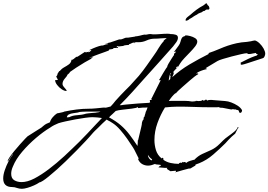

<svg xmlns="http://www.w3.org/2000/svg" viewBox="-24 -1007 1679 1201"><path d="M113 174Q98 174 83 169Q68 163 52 163Q-4 163 -4 109Q-4 87 5.5 58.5Q15 30 29 3Q43 -24 57 -41H54L26 2H25Q24 2 24 1Q24 -6 36 -23.5Q48 -41 65.5 -62.5Q83 -84 101.5 -104.5Q120 -125 133 -139Q146 -153 148 -154Q159 -161 170 -168Q181 -175 192 -182Q203 -189 213.5 -195.5Q224 -202 235 -209Q237 -210 242 -215Q246 -219 248 -220Q257 -228 267 -233Q277 -238 288 -242Q293 -259 306 -274Q319 -289 333 -298Q334 -298 344 -300Q354 -302 365 -304.5Q376 -307 378 -309Q416 -317 454.5 -322Q493 -327 532 -327Q552 -327 572.5 -329Q593 -331 613 -333Q617 -334 621.5 -334Q626 -334 630 -334Q634 -333 637.5 -333.5Q641 -334 645 -335L657 -338L668 -341Q676 -349 683.5 -358Q691 -367 698 -376Q706 -384 713.5 -393Q721 -402 729 -410Q743 -425 758 -440Q773 -455 788 -470Q817 -501 844 -532Q857 -548 869.5 -564Q882 -580 893 -596L938 -660Q946 -671 953.5 -682.5Q961 -694 968 -706Q975 -717 982.5 -728Q990 -739 1000 -749L999 -750Q999 -753 1008 -760L1019 -769Q1009 -768 999.5 -768Q990 -768 981 -767Q971 -766 961.5 -765.5Q952 -765 942 -765Q917 -765 893 -754Q869 -743 844 -743H831Q828 -743 825 -743.5Q822 -744 818 -745V-744L824 -741Q822 -738 819 -736V-740H817Q816 -740 816 -741Q807 -741 800 -737Q796 -735 791.5 -733Q787 -731 783 -730L782 -726Q777 -726 763.5 -724.5Q750 -723 747 -720H750L714 -716L717 -719H710L709 -716H712Q711 -716 708 -715.5Q705 -715 705 -713Q705 -711 708 -712Q710 -713 712 -713L715 -709L714 -707H701Q695 -706 688 -707L682 -701L666 -698L663 -700Q660 -697 659 -695Q658 -692 654 -690Q652 -689 634 -682.5Q616 -676 593.5 -668Q571 -660 553.5 -653Q536 -646 535 -644V-643L536 -644Q538 -645 548 -649Q558 -653 560 -653V-652Q556 -648 554 -648Q550 -647 550 -645Q548 -643 545 -642H551Q533 -633 506 -617Q479 -601 453 -584Q427 -567 411 -555L413 -553L400 -541L402 -546Q394 -528 381 -515Q367 -499 367 -481Q367 -474 374 -465Q381 -456 387.5 -449Q394 -442 393 -439H392Q392 -438 391 -438H390Q378 -438 361.5 -449Q345 -460 333 -476Q321 -492 321 -505V-506H329Q335 -506 337 -507L338 -508Q338 -508 333 -518Q328 -526 328 -529V-530Q330 -530 333.5 -536Q337 -542 338 -544L336 -542Q334 -540 333 -541L347 -563L349 -562Q361 -577 377.5 -586Q394 -595 407 -604.5Q420 -614 423 -631L422 -633H428Q432 -635 436 -637.5Q440 -640 444 -644Q452 -652 459 -653V-651L508 -683Q508 -681 510 -681Q510 -681 516 -683L515 -681Q511 -681 509 -678L532 -684L529 -679Q531 -680 533 -681Q535 -682 538 -684Q543 -689 547 -690L543 -691L549 -695L533 -692L535 -694Q543 -698 560.5 -705.5Q578 -713 595.5 -718.5Q613 -724 621 -722V-723Q639 -731 652 -731L653 -733Q652 -734 644 -734Q640 -733 638 -733Q636 -733 634 -733L661 -741V-740L723 -761L725 -760Q737 -760 749 -766Q760 -772 773 -772L774 -771L820 -778V-779Q828 -780 836 -781Q844 -782 851 -784Q859 -786 866.5 -788Q874 -790 881 -791V-790H885Q889 -790 892.5 -790.5Q896 -791 900 -792Q904 -793 907.5 -793.5Q911 -794 915 -794Q917 -794 920 -794Q923 -794 925 -793Q928 -792 934 -792Q945 -792 957 -792.5Q969 -793 980 -794Q991 -795 1002.5 -795.5Q1014 -796 1025 -796Q1037 -796 1047 -793L1046 -794Q1059 -794 1074 -790Q1089 -786 1089 -771Q1089 -757 1078 -742Q1067 -727 1059 -717L970 -617Q948 -592 925.5 -567.5Q903 -543 880 -517Q842 -474 804 -432Q766 -390 725 -349H729Q734 -349 738.5 -349.5Q743 -350 747 -351Q751 -352 755.5 -352Q760 -352 764 -353Q801 -357 837.5 -359.5Q874 -362 911 -364L912 -367L914 -369L913 -365H915L913 -381L925 -383V-385L922 -390Q922 -393 924 -391L980 -503V-506H976Q974 -505 971 -505V-509H973Q974 -511 981 -523Q988 -535 996.5 -549.5Q1005 -564 1012.5 -575.5Q1020 -587 1022 -588Q1021 -593 1029.5 -608Q1038 -623 1048.5 -639Q1059 -655 1062 -660L1065 -662L1064 -670L1077 -682V-684L1064 -682V-684H1066L1093 -721Q1102 -733 1105 -746Q1108 -759 1113 -768.5Q1118 -778 1132 -781L1134 -784H1136V-786Q1148 -786 1165.5 -781.5Q1183 -777 1196.5 -768.5Q1210 -760 1210 -747Q1210 -734 1197 -717Q1184 -700 1165.5 -681Q1147 -662 1129.5 -643.5Q1112 -625 1102 -609L1088 -586H1086L1088 -592H1084L1077 -582L1078 -580L1081 -582L1082 -580Q1077 -577 1068 -567Q1059 -557 1058 -552V-551L1059 -550V-552L1064 -556Q1063 -548 1060 -540Q1057 -532 1053 -524Q1104 -570 1161.5 -604Q1219 -638 1279 -668Q1281 -673 1282 -674Q1282 -676 1286 -677Q1311 -685 1345 -699.5Q1379 -714 1400 -721Q1427 -730 1456 -736.5Q1485 -743 1520 -745Q1527 -746 1533 -747Q1539 -748 1546 -749Q1552 -751 1558 -752Q1564 -753 1571 -754Q1585 -750 1600 -735.5Q1615 -721 1625 -703Q1635 -685 1635 -671Q1635 -664 1631 -654.5Q1627 -645 1620 -643L1522 -611Q1516 -609 1504 -605.5Q1492 -602 1486 -602Q1481 -602 1482 -605V-611Q1482 -614 1481 -615Q1504 -626 1527 -638Q1538 -643 1549.5 -648Q1561 -653 1573 -657Q1575 -658 1576.5 -658Q1578 -658 1580 -659Q1584 -660 1585 -664H1588V-667Q1585 -668 1580.5 -670Q1576 -672 1577 -676L1555 -672Q1545 -669 1533 -669Q1531 -669 1527.5 -669.5Q1524 -670 1524 -673Q1523 -674 1519 -674Q1510 -674 1483.5 -668Q1457 -662 1426 -654Q1395 -646 1369.5 -638Q1344 -630 1336 -625L1261 -580Q1263 -580 1266.5 -579Q1270 -578 1269 -574Q1263 -574 1247.5 -569Q1232 -564 1218.5 -557.5Q1205 -551 1204 -546L1212 -549Q1213 -549 1213 -546H1216V-543H1213L1212 -540Q1207 -539 1193 -528Q1179 -517 1164.5 -504.5Q1150 -492 1141 -484Q1132 -476 1117 -463Q1102 -450 1090 -438.5Q1078 -427 1076 -422L1074 -425Q1050 -404 1032 -375Q1039 -376 1046.5 -376Q1054 -376 1061 -376H1133Q1144 -376 1155 -375Q1166 -374 1177 -372Q1180 -373 1191 -373Q1201 -373 1202 -377L1205 -376L1206 -374L1207 -376Q1210 -375 1215 -375H1221Q1225 -375 1232.5 -376Q1240 -377 1241 -382L1244 -381L1246 -378Q1250 -378 1255 -379Q1260 -380 1262 -384L1268 -383L1273 -376V-379Q1282 -382 1292 -382H1301Q1303 -381 1309 -381L1384 -375Q1402 -374 1423 -366Q1444 -358 1462.5 -346Q1481 -334 1490 -318V-316Q1490 -311 1487 -306Q1484 -301 1479 -301Q1474 -301 1472.5 -304.5Q1471 -308 1470 -312Q1469 -318 1462 -319Q1454 -319 1449 -323Q1444 -321 1441 -323Q1438 -324 1432 -324Q1431 -324 1428.5 -323.5Q1426 -323 1423 -322L1377 -331Q1373 -332 1369 -332.5Q1365 -333 1360 -333Q1353 -332 1344 -337Q1338 -336 1332 -336Q1326 -336 1320 -336H1295Q1269 -336 1243.5 -336.5Q1218 -337 1192 -338Q1166 -339 1140 -339.5Q1114 -340 1088 -340Q1068 -340 1048 -338.5Q1028 -337 1008 -335Q980 -290 961 -237.5Q942 -185 942 -131Q942 -99 951.5 -68Q961 -37 987 -16L994 -21Q994 -21 996 -17Q999 -16 999 -12Q999 -10 997 -8Q1018 7 1043.5 12.5Q1069 18 1095 18V15Q1102 10 1109 10Q1111 10 1111 12H1114L1115 6H1118V9L1130 6L1145 12V9Q1150 4 1164.5 -0.5Q1179 -5 1186 -7H1189Q1190 -8 1191 -7Q1215 -32 1241.5 -44Q1268 -56 1296 -68.5Q1324 -81 1350 -107L1371 -128Q1384 -141 1404 -155Q1424 -169 1441.5 -183.5Q1459 -198 1462 -211H1468Q1468 -204 1464 -205L1447 -171L1426 -153Q1421 -148 1416 -143Q1411 -138 1406 -133Q1401 -128 1396 -122Q1391 -116 1386 -111Q1351 -76 1310 -40.5Q1269 -5 1222 14L1208 19Q1198 22 1196 27H1202Q1197 29 1192 32Q1187 35 1182 38Q1177 41 1172 44Q1167 47 1162 49V46Q1139 52 1117 58Q1095 64 1072 71L1073 68H1076Q1076 66 1077 66V63Q1077 61 1074 61L1042 64L1019 49L1023 43H1019Q1012 43 1006 43Q1000 43 994 42Q987 41 981 41Q975 41 968 40V37H971L972 33Q981 33 982 27L979 24L949 21L947 18Q938 22 925.5 25.5Q913 29 903 29Q882 29 865 19Q848 9 840 -11Q843 -14 843 -18L840 -23Q836 -31 832 -39Q828 -47 824 -55Q820 -63 816 -71Q812 -79 807 -86Q792 -110 771.5 -139Q751 -168 728 -194.5Q705 -221 682 -236Q677 -239 672.5 -242Q668 -245 663 -248Q658 -250 653 -253Q648 -256 643 -259Q629 -247 616.5 -234.5Q604 -222 591 -209L569 -188Q564 -183 558.5 -177Q553 -171 548 -165Q543 -159 534.5 -149.5Q526 -140 513 -126Q488 -99 455.5 -66Q423 -33 387 2Q368 19 351 35.5Q334 52 317 66Q300 81 280.5 97Q261 113 245 123.5Q229 134 220 135L218 137Q208 144 188 153Q168 162 147 168Q126 174 113 174ZM1031 -503 1041 -513 1042 -528H1044L1039 -538Q1046 -547 1047 -550H1043Q1037 -539 1035 -527Q1033 -515 1031 -503ZM836 -94Q837 -103 837.5 -111.5Q838 -120 838 -129L840 -130Q845 -151 850 -172Q855 -193 860 -214L863 -229Q863 -233 863.5 -236.5Q864 -240 865 -244Q866 -248 869 -254Q872 -260 876 -262L873 -269Q875 -270 877 -274Q877 -278 881 -279L882 -280L881 -284Q882 -285 885 -296Q887 -305 888 -308Q890 -310 894 -321Q898 -332 899 -335Q892 -334 884.5 -334Q877 -334 870 -334L840 -331L839 -337Q828 -331 800.5 -327.5Q773 -324 744 -321Q715 -318 700 -313Q695 -308 689.5 -303Q684 -298 679 -293Q674 -289 668.5 -283.5Q663 -278 658 -273Q702 -249 731.5 -223.5Q761 -198 785 -166.5Q809 -135 836 -94ZM394 -273H397L409 -274Q430 -285 459.5 -286.5Q489 -288 514 -296Q517 -297 528.5 -298Q540 -299 553 -300.5Q566 -302 572 -302Q575 -303 578 -303Q581 -303 584 -304Q587 -304 590 -304.5Q593 -305 596 -306Q605 -308 604 -309H547Q533 -309 518.5 -309Q504 -309 490 -308Q475 -308 462 -303Q450 -301 434.5 -299Q419 -297 407.5 -291.5Q396 -286 394 -273ZM111 132Q147 132 190 110Q234 87 281.5 51Q329 15 378 -30Q402 -53 425.5 -75Q449 -97 471 -119Q495 -143 522.5 -172Q550 -201 574 -227Q598 -253 613 -268L612 -269Q598 -271 583.5 -272.5Q569 -274 554 -274Q538 -274 508.5 -270Q479 -266 446.5 -260Q414 -254 385 -247.5Q356 -241 341 -236Q328 -231 314.5 -224Q301 -217 290 -209Q248 -184 201 -144Q154 -104 114.5 -57.5Q75 -11 57 34Q46 58 46 80Q46 109 65.5 120.5Q85 132 111 132ZM924 -4 928 -10Q911 -21 901 -39Q901 -28 907.5 -18Q914 -8 924 -3ZM1140 -877Q1140 -876 1138.5 -878.5Q1137 -881 1136 -881L1140 -891Q1145 -898 1152 -903Q1159 -908 1166 -914Q1185 -931 1205 -946Q1225 -961 1248 -973L1260 -982Q1261 -983 1262 -984Q1263 -985 1264 -986Q1269 -988 1271 -982.5Q1273 -977 1276 -974Q1283 -970 1284.5 -962.5Q1286 -955 1286 -955Q1287 -955 1285 -951Q1283 -947 1279 -947Q1275 -947 1270 -947.5Q1265 -948 1257 -940Q1256 -938 1254 -938.5Q1252 -939 1250 -938Q1246 -937 1243.5 -934.5Q1241 -932 1237 -930Q1233 -928 1228.5 -927Q1224 -926 1219 -923Q1214 -921 1210 -917Q1206 -913 1200 -913V-912Q1199 -912 1199 -911Q1199 -910 1199 -910Q1195 -910 1185 -902.5Q1175 -895 1170 -893Q1170 -892 1169.5 -892Q1169 -892 1169 -892Q1164 -891 1159.5 -886.5Q1155 -882 1150 -880Q1147 -879 1144.5 -878.5Q1142 -878 1140 -877Z"/></svg>

Font: Water Brush
Style: Regular
Weight: 400
Designer: Robert E. Leuschke
Foundry: Robert E. Leuschke
Version: Version 1.010; ttfautohint (v1.8.4.7-5d5b)